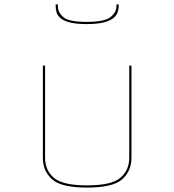

<svg xmlns="http://www.w3.org/2000/svg" viewBox="-20 -927 786 869"><path d="M174 -630H184V-213Q184 -157 223.5 -122.5Q263 -88 374 -88Q485 -88 525 -122.5Q565 -157 565 -213V-630H575V-213Q575 -153 533 -115.5Q491 -78 374 -78Q257 -78 215.5 -115.5Q174 -153 174 -213ZM507 -907H517V-898Q517 -884 511.5 -869.5Q506 -855 491 -843.5Q476 -832 447 -825Q418 -818 372 -818Q326 -818 298 -825Q270 -832 255.5 -843.5Q241 -855 236.5 -869.5Q232 -884 232 -898V-907H242V-898Q242 -871 266.5 -849.5Q291 -828 372 -828Q453 -828 480 -849.5Q507 -871 507 -898Z"/></svg>

Font: Bungee Hairline
Style: Regular
Weight: 400
Designer: David Jonathan Ross
Foundry: David Jonathan Ross
Version: Version 1.001;PS 1.0;hotconv 1.0.72;makeotf.lib2.5.5900